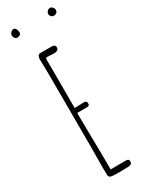

<svg xmlns="http://www.w3.org/2000/svg" viewBox="-242 -976 788 1021"><g transform="rotate(-30 151.5 -465.5)"><path d="M270.5 -888.7Q296.9 -888.7 296.9 -911.6Q296.9 -919.4 290 -927.5Q283.2 -935.5 274.9 -935.5Q265.6 -935.5 258.1 -927.7Q250.5 -919.9 250.5 -910.6Q250.5 -902.8 256.8 -895.8Q263.2 -888.7 270.5 -888.7ZM44.9 -884.8Q54.7 -884.8 62.3 -889.4Q69.8 -894 69.8 -901.9Q69.8 -915.5 64.7 -925Q59.6 -934.6 49.8 -934.6Q41 -934.6 33.4 -926.5Q25.9 -918.5 25.9 -909.7Q25.9 -900.4 31.5 -892.6Q37.1 -884.8 44.9 -884.8ZM136.7 5.9H179.2Q217.8 5.9 228 2Q237.3 -1.5 237.3 -17.1Q237.3 -30.3 218.8 -30.3H210H167.5L125 -29.8V-66.9Q125 -133.8 123 -225.6Q121.1 -316.9 121.1 -374Q121.1 -378.9 125 -378.9H182.1Q190.4 -378.9 193.8 -382.6Q197.3 -386.2 197.3 -395.5Q197.3 -410.2 180.7 -410.2Q160.2 -410.2 126.5 -408.2H125.5H124.5Q122.6 -408.2 122.6 -410.2V-535.2V-620.1Q122.1 -657.7 122.1 -705.1Q122.1 -712.4 124.3 -714.6Q126.5 -716.8 133.8 -716.8L149.9 -715.8L166 -714.8Q178.2 -714.8 182.6 -715.3Q189.5 -715.8 195.8 -720.9Q202.1 -726.1 202.1 -733.9Q202.1 -747.6 191.9 -751Q187 -752.4 182.4 -752.7Q177.7 -752.9 171.4 -752.9H109.4Q101.1 -752.9 96.2 -745.1Q91.3 -737.3 91.3 -725.1Q93.3 -662.6 93.3 -613.8L94.2 -201.2L93.3 -55.2V-53.2Q93.3 -43 93.8 -34.7V-16.1Q93.8 -2.4 103.5 1.7Q113.3 5.9 136.7 5.9Z"/></g></svg>

Font: Amatica SC
Style: Regular
Weight: 400
Designer: Vernon Adams, Ben Nathan
Foundry: newtypography
Version: Version 2.001